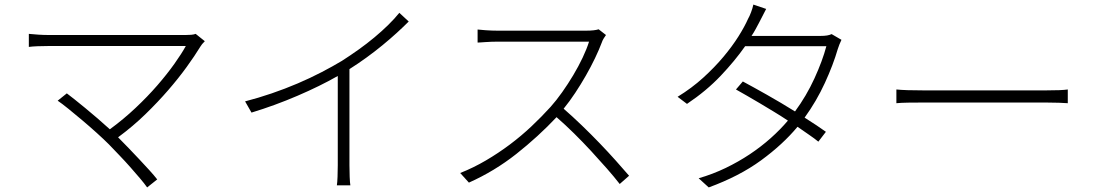

<svg xmlns="http://www.w3.org/2000/svg" viewBox="-20 -788 4790 839"><path d="M875 -608Q861 -594 856 -585Q831 -544 795.5 -495Q760 -446 715 -394Q670 -342 615.5 -289Q561 -236 496 -188Q518 -166 542 -141Q566 -116 589 -91.5Q612 -67 632.5 -44.5Q653 -22 667 -4L623 31Q611 14 591.5 -9Q572 -32 549.5 -57.5Q527 -83 502.5 -108.5Q478 -134 456 -157Q434 -179 403 -207Q372 -235 340 -262Q308 -289 279 -312.5Q250 -336 232 -348L272 -380Q284 -371 305.5 -354Q327 -337 353 -315.5Q379 -294 407 -270Q435 -246 460 -223Q520 -267 572.5 -316.5Q625 -366 667.5 -415Q710 -464 742 -509Q774 -554 792 -587H196Q169 -587 144.5 -586Q120 -585 106 -583V-640Q126 -638 148.5 -636.5Q171 -635 196 -635H790Q804 -635 815.5 -636Q827 -637 835 -640Z M1766 -694Q1743 -671 1714 -644.5Q1685 -618 1651.5 -590.5Q1618 -563 1581.5 -536.5Q1545 -510 1507 -486V-66Q1507 -42 1508 -16Q1509 10 1511 22H1452Q1454 10 1455 -16Q1456 -42 1456 -66V-456Q1379 -412 1280 -369.5Q1181 -327 1079 -296L1051 -345Q1109 -360 1167.5 -380Q1226 -400 1281 -423.5Q1336 -447 1385 -472.5Q1434 -498 1474 -522Q1510 -545 1546.5 -571Q1583 -597 1616 -624.5Q1649 -652 1677 -679.5Q1705 -707 1725 -732Z M2628 -635Q2624 -630 2618 -620Q2612 -610 2610 -603Q2598 -571 2580 -533.5Q2562 -496 2540 -457.5Q2518 -419 2493.5 -382Q2469 -345 2443 -313Q2482 -279 2522.5 -240Q2563 -201 2600.5 -162Q2638 -123 2671 -86Q2704 -49 2729 -20L2688 16Q2664 -15 2631.5 -52Q2599 -89 2563 -128Q2527 -167 2488.5 -205Q2450 -243 2412 -276Q2332 -191 2236.5 -115.5Q2141 -40 2029 10L1991 -32Q2049 -55 2103.5 -87Q2158 -119 2208 -156.5Q2258 -194 2302.5 -236Q2347 -278 2386 -321Q2411 -349 2436.5 -385Q2462 -421 2485 -459.5Q2508 -498 2526 -536Q2544 -574 2554 -606H2154Q2142 -606 2127.5 -605.5Q2113 -605 2100 -604Q2087 -603 2078 -602.5Q2069 -602 2067 -602V-659Q2069 -659 2078.5 -658Q2088 -657 2101 -656Q2114 -655 2128.5 -654.5Q2143 -654 2154 -654H2541Q2578 -654 2596 -660Z M3657 -614Q3653 -606 3648 -593.5Q3643 -581 3641 -574Q3621 -505 3584.5 -425.5Q3548 -346 3496 -274Q3553 -238 3589 -212L3556 -169Q3539 -183 3515.5 -199Q3492 -215 3465 -234Q3401 -157 3306 -87.5Q3211 -18 3077 31L3033 -9Q3095 -27 3151 -54Q3207 -81 3256.5 -114Q3306 -147 3348 -184.5Q3390 -222 3423 -261Q3393 -281 3361.5 -300Q3330 -319 3300 -337Q3270 -355 3243.5 -370Q3217 -385 3196 -397L3226 -432Q3269 -409 3331 -374Q3393 -339 3454 -301Q3504 -369 3539 -445.5Q3574 -522 3591 -586H3236Q3192 -523 3129.5 -457Q3067 -391 2982 -334L2941 -365Q3003 -403 3053 -448.5Q3103 -494 3141.5 -540Q3180 -586 3207 -629Q3234 -672 3249 -706Q3255 -716 3262 -734.5Q3269 -753 3272 -768L3328 -749Q3320 -734 3311.5 -717Q3303 -700 3296 -687Q3289 -674 3281.5 -660Q3274 -646 3264 -631H3564Q3582 -631 3594 -633Q3606 -635 3614 -639Z M3897 -397Q3916 -395 3946 -394Q3976 -393 4019 -393H4548Q4586 -393 4609 -394Q4632 -395 4646 -397V-337Q4633 -338 4607.5 -339Q4582 -340 4549 -340H4019Q3979 -340 3948 -339.5Q3917 -339 3897 -337Z"/></svg>

Font: Kinto Sans Light
Style: Regular
Weight: 300
Designer: Authors: Ryoko NISHIZUKA  (kana & ideographs); Paul D. Hunt (Latin, Greek & Cyrillic); Wenlong ZHANG  (bopomofo); Sandol
Foundry: Adobe Systems Incorporated, ookami Inc.
Version: Version 0.001